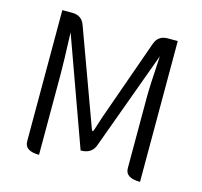

<svg xmlns="http://www.w3.org/2000/svg" viewBox="-106 -848 1015 964"><g transform="rotate(15 402.0 -366.0)"><path d="M177 0Q102 0 102 -50V-732H154Q204 -732 220 -685L400 -193Q406 -176 412 -193L436 -267L584 -685Q600 -732 650 -732H702V0Q625 0 625 -50V-423Q625 -475 635 -635L447 -121Q430 -75 373 -75L171 -635Q177 -475 177 -423V0Z"/></g></svg>

Font: Swei Half Moon CJK TC
Style: DemiLight
Weight: 350
Version: Version 2.125